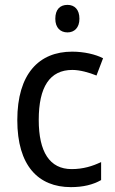

<svg xmlns="http://www.w3.org/2000/svg" viewBox="-20 -758 471 788"><path d="M257 -738C227 -738 207 -720 207 -681C207 -644 228 -625 257 -625C285 -625 306 -644 306 -681C306 -719 286 -738 257 -738ZM271 10C321 10 362 0 395 -19V-93C360 -76 321 -64 274 -64C184 -64 139 -134 139 -266C139 -401 184 -471 277 -471C308 -471 347 -460 376 -448L403 -519C372 -535 325 -546 276 -546C140 -546 51 -455 51 -265C51 -78 137 10 271 10Z"/></svg>

Font: Noto Sans Georgian SemiCondensed
Style: Regular
Weight: 400
Width: 4
Designer: Monotype Design Team, Akaki Razmadze
Foundry: Google LLC
Version: Version 2.005